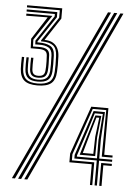

<svg xmlns="http://www.w3.org/2000/svg" viewBox="-56 -842 620 885"><g transform="rotate(5 254.5 -400.0)"><path d="M111.9 -436Q71 -436 51.8 -452Q32.5 -468.1 29.9 -504.6Q29.4 -514.6 29.3 -529.2Q29.2 -543.7 29.9 -561.1H40.5Q39.9 -545.3 39.9 -530.7Q39.9 -516.1 40.6 -505.2Q42.9 -473.1 59.7 -459Q76.5 -444.9 111.9 -444.9Q147.3 -444.9 166 -458Q184.8 -471.1 186.8 -505.5Q187.7 -519.4 187.7 -537.5Q187.6 -555.6 186.7 -578.4Q185.5 -612.5 168.4 -626.2Q151.3 -639.8 117.2 -639.8H111.9L111.6 -644.4L185.5 -755.6L185.5 -790.3H33.3V-800H195.8V-752.5L127.2 -647.8Q151 -647.8 166.1 -638.9Q181.3 -629.9 188.9 -614.4Q196.5 -598.8 197.4 -578.6Q198.5 -553.4 198.4 -536.8Q198.3 -520.3 197.4 -505.9Q195.5 -468.4 175.6 -452.2Q155.7 -436 111.9 -436ZM111.9 -471.7Q93.3 -471.7 83.9 -479.6Q74.5 -487.5 72.8 -505.5Q71.9 -519.2 72.1 -533.8Q72.3 -548.3 72.6 -561.1H83.3Q82.6 -545 82.7 -530.7Q82.8 -516.4 83.3 -506.9Q84.4 -492.7 91.5 -486.6Q98.5 -480.6 111.9 -480.6Q127.1 -480.6 134.6 -486.6Q142.2 -492.7 143.7 -506.5Q144.8 -515 145 -526.2Q145.3 -537.4 145 -550.7Q144.7 -563.9 143.7 -578Q142.5 -592.9 132.5 -598.5Q122.5 -604.2 102.9 -604.1L67.1 -604.1L65.4 -648.1L132.6 -752.8L33.3 -751.7V-761.4H153.6L75.7 -644.7L76.8 -613L103 -613.4Q128 -613.9 140.6 -606.2Q153.2 -598.6 154.5 -580.7Q155.7 -557.2 155.8 -538.3Q155.9 -519.3 154.7 -506.7Q152.7 -487.2 142.5 -479.5Q132.3 -471.7 111.9 -471.7ZM111.9 -453.8Q81.9 -453.8 67.4 -465.8Q52.9 -477.8 51.3 -505.6Q50.8 -514.5 50.7 -530.1Q50.6 -545.7 51.3 -561.1H61.9Q61.2 -545.1 61.3 -530.5Q61.3 -516 62 -506Q63.6 -483.3 75.4 -473Q87.1 -462.7 111.9 -462.7Q137.9 -462.7 150.6 -472.7Q163.3 -482.7 165.4 -506.5Q166.3 -518.3 166.3 -539.1Q166.3 -559.9 165.4 -579.8Q164.1 -605.4 148.1 -614.9Q132 -624.5 103 -623.9L86.4 -623.5L85.7 -641L164.2 -760V-771H33.3V-780.7H174.6L174.9 -756.9L95.5 -638.1L95.8 -633.8H103Q135.4 -633.8 155.1 -623.1Q174.8 -612.4 176.1 -579.8Q177 -558.1 177 -538.8Q177 -519.4 176.1 -505.8Q174.1 -478.3 159.2 -466.1Q144.4 -453.8 111.9 -453.8ZM61.4 0 436.1 -800H450.4L75.7 0ZM32.9 0 407.6 -800H421.7L47 0ZM90 0 464.7 -800H478.8L104.1 0ZM394 0V-96H290.4V-136.3L368.6 -360H447.9L447.5 -144.4H486.2V-134.7H436.8L438.8 -350.3H376.2L301.1 -134.2V-105.7H404.7V0ZM436.8 0V-105.7H486.2V-96H447.5V0ZM415.4 0 415.5 -115.3H311.8V-132.2L354 -257.4L381.2 -341L433.6 -340.7L425.8 -215.7L426.1 -125H486.2V-115.3H426.1V0ZM322.5 -125H415.5L415.1 -209.8L424.7 -331H387.4L362.4 -250.6L322.5 -130.4ZM334.7 -134.7 368.7 -246.4 391.2 -321.6H418.4L407.7 -220.7L406.4 -134.7ZM348.3 -144.1H397L398.9 -223.3L409.6 -312.4H396.8L373.8 -234Z"/></g></svg>

Font: Big Shoulders Inline Display SC Thin
Style: Regular
Weight: 100
Designer: Patric King
Foundry: XO Type Co
Version: Version 2.002